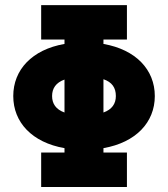

<svg xmlns="http://www.w3.org/2000/svg" viewBox="-20 -743 667 763"><path d="M32.7 -361.3C32.7 -256.8 107.4 -176.8 236.3 -154.3V-136.7H143.6V0H484.4V-136.7H391.1V-154.3C520 -176.8 595.2 -256.8 595.2 -361.3C595.2 -465.8 520 -545.9 391.1 -568.4V-585.9H484.4V-722.7H143.6V-585.9H236.3V-568.4C107.4 -545.9 32.7 -465.8 32.7 -361.3ZM440.4 -361.3C440.4 -331.1 425.3 -308.1 391.1 -295.9V-428.2C425.3 -416.5 440.4 -394.5 440.4 -361.3ZM187 -361.3C187 -391.6 202.1 -414.6 236.3 -426.8V-295.9C202.1 -308.1 187 -331.1 187 -361.3Z"/></svg>

Font: Giphurs ExtraBold
Style: Regular
Weight: 800
Version: Version 1.000